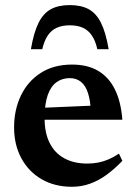

<svg xmlns="http://www.w3.org/2000/svg" viewBox="-20 -704 522 736"><path d="M256.5 -456.5Q316 -456.5 357 -432Q398 -407.5 421 -360.2Q444 -313 449 -245H122.5L123 -290L380 -301L328.5 -276Q326.5 -319 317.2 -347.5Q308 -376 290.5 -390.2Q273 -404.5 247 -404.5Q218.5 -404.5 196.8 -389Q175 -373.5 163 -339.8Q151 -306 151 -250Q151 -194 170.8 -155.2Q190.5 -116.5 227.2 -96.8Q264 -77 314.5 -77Q337 -77 357.2 -81Q377.5 -85 397 -93.5Q416.5 -102 436 -115L449 -87.5Q419.5 -56.5 389 -34.2Q358.5 -12 325.5 0Q292.5 12 256 12Q189.5 12 139.5 -17Q89.5 -46 61.8 -97.5Q34 -149 34 -215.5Q34 -283 60.2 -337.8Q86.5 -392.5 136.2 -424.5Q186 -456.5 256.5 -456.5ZM247.5 -607Q218.5 -607 197.5 -597.5Q176.5 -588 163 -567.8Q149.5 -547.5 142 -515.5H98.5Q109.5 -580 128 -616.8Q146.5 -653.5 175.5 -669Q204.5 -684.5 247.5 -684.5Q290.5 -684.5 319.5 -669Q348.5 -653.5 367 -616.8Q385.5 -580 396.5 -515.5H353Q346 -547.5 332.2 -567.8Q318.5 -588 297.8 -597.5Q277 -607 247.5 -607Z"/></svg>

Font: Newsreader 16pt 16pt SemiBold
Style: Regular
Weight: 600
Version: Version 1.003